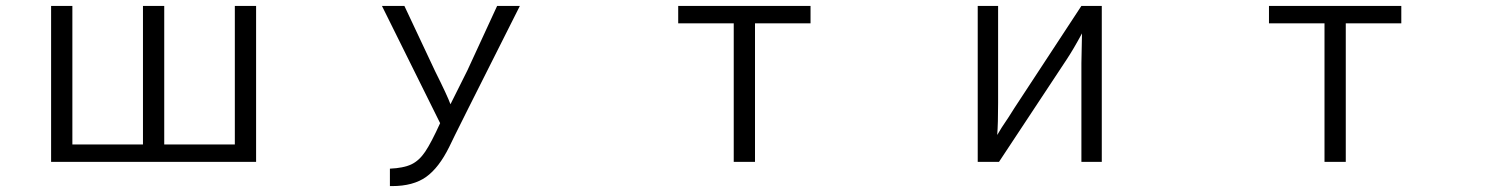

<svg xmlns="http://www.w3.org/2000/svg" viewBox="-20 -518 5040 650"><path d="M153 -498H225V-29H464V-498H536V-29H775V-498H847V30H153Z M1470 -101 1273 -498H1349L1453 -277Q1495 -193 1505 -165L1562 -279L1663 -498H1740Q1513 -48 1501 -21Q1466 50 1422.5 81Q1379 112 1307 112H1300V53Q1346 51 1372.5 38.5Q1399 26 1419.5 -4.5Q1440 -35 1470 -101Z M2464 -439H2276V-498H2724V-439H2536V30H2464Z M3641 -304 3643 -405Q3614 -351 3590 -315L3362 30H3290V-498H3359V-170Q3359 -100 3356 -61Q3367 -81 3395 -122Q3413 -151 3414 -152L3641 -498H3710V30H3641Z M4464 -439H4276V-498H4724V-439H4536V30H4464Z"/></svg>

Font: LINE Seed JP_TTF Regular
Style: Regular
Weight: 400
Designer: LINE & Fontrix & Fontworks
Version: Version 1.002